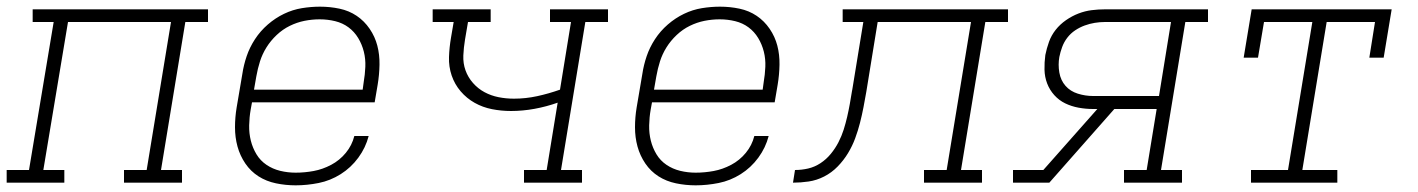

<svg xmlns="http://www.w3.org/2000/svg" viewBox="-35 -548 4255 576"><path d="M-15 0V-38H52L126 -482H63V-520H589V-482H521L448 -38H511V0H337V-38H405L478 -482H169L95 -38H158V0Z M852 8Q822 8 793 2Q764 -4 740.5 -19Q717 -34 701 -57.5Q685 -81 677.5 -108.5Q670 -136 670 -166Q670 -196 675 -226L692 -326Q696 -353 705 -379.5Q714 -406 730 -430.5Q746 -455 768.5 -474.5Q791 -494 817 -506.5Q843 -519 870.5 -523.5Q898 -528 925 -528Q955 -528 983.5 -522Q1012 -516 1035 -500.5Q1058 -485 1074 -461.5Q1090 -438 1097 -411Q1104 -384 1103.5 -354Q1103 -324 1098 -294L1089 -241H721L717 -219Q713 -196 712.5 -172Q712 -148 717.5 -126Q723 -104 734.5 -85Q746 -66 764.5 -53.5Q783 -41 805.5 -35.5Q828 -30 852 -30Q879 -30 906 -35Q933 -40 958.5 -53.5Q984 -67 1002.5 -89.5Q1021 -112 1028 -140H1071Q1062 -105 1040 -75Q1018 -45 987 -25.5Q956 -6 921 1Q886 8 852 8ZM1053 -279 1056 -301Q1060 -324 1061 -347.5Q1062 -371 1056.5 -393Q1051 -415 1039.5 -434Q1028 -453 1010.5 -466Q993 -479 970.5 -484.5Q948 -490 924 -490Q901 -490 878.5 -485.5Q856 -481 834.5 -470.5Q813 -460 795 -443Q777 -426 764.5 -406Q752 -386 745 -364Q738 -342 734 -319L727 -279Z M1537 0V-38H1605L1638 -240Q1604 -228 1568.5 -221.5Q1533 -215 1498 -215Q1469 -215 1441 -220.5Q1413 -226 1389 -239.5Q1365 -253 1347 -274Q1329 -295 1320 -321.5Q1311 -348 1312 -377Q1313 -406 1318 -435L1326 -482H1263V-520H1437V-482H1369L1360 -429Q1356 -405 1355 -381.5Q1354 -358 1361.5 -337Q1369 -316 1384 -299Q1399 -282 1418.5 -271.5Q1438 -261 1460.5 -256.5Q1483 -252 1507 -252Q1542 -252 1576.5 -259.5Q1611 -267 1645 -279L1678 -482H1615V-520H1789V-482H1721L1648 -38H1711V0Z M2052 8Q2022 8 1993 2Q1964 -4 1940.5 -19Q1917 -34 1901 -57.5Q1885 -81 1877.5 -108.5Q1870 -136 1870 -166Q1870 -196 1875 -226L1892 -326Q1896 -353 1905 -379.5Q1914 -406 1930 -430.5Q1946 -455 1968.5 -474.5Q1991 -494 2017 -506.5Q2043 -519 2070.5 -523.5Q2098 -528 2125 -528Q2155 -528 2183.5 -522Q2212 -516 2235 -500.5Q2258 -485 2274 -461.5Q2290 -438 2297 -411Q2304 -384 2303.5 -354Q2303 -324 2298 -294L2289 -241H1921L1917 -219Q1913 -196 1912.5 -172Q1912 -148 1917.5 -126Q1923 -104 1934.5 -85Q1946 -66 1964.5 -53.5Q1983 -41 2005.5 -35.5Q2028 -30 2052 -30Q2079 -30 2106 -35Q2133 -40 2158.5 -53.5Q2184 -67 2202.5 -89.5Q2221 -112 2228 -140H2271Q2262 -105 2240 -75Q2218 -45 2187 -25.5Q2156 -6 2121 1Q2086 8 2052 8ZM2253 -279 2256 -301Q2260 -324 2261 -347.5Q2262 -371 2256.5 -393Q2251 -415 2239.5 -434Q2228 -453 2210.5 -466Q2193 -479 2170.5 -484.5Q2148 -490 2124 -490Q2101 -490 2078.5 -485.5Q2056 -481 2034.5 -470.5Q2013 -460 1995 -443Q1977 -426 1964.5 -406Q1952 -386 1945 -364Q1938 -342 1934 -319L1927 -279Z M2344 0 2350 -38Q2370 -38 2389.5 -42.5Q2409 -47 2426.5 -58.5Q2444 -70 2457.5 -86.5Q2471 -103 2480.5 -121.5Q2490 -140 2496 -159Q2502 -178 2506.5 -197.5Q2511 -217 2514.5 -236.5Q2518 -256 2521 -275Q2521 -276 2521.5 -277.5Q2522 -279 2522 -280L2555 -482H2493V-520H2989V-482H2921L2848 -38H2911V0H2737V-38H2805L2878 -482H2598L2564 -273Q2560 -250 2555.5 -226.5Q2551 -203 2545 -179.5Q2539 -156 2530.5 -133Q2522 -110 2509 -88.5Q2496 -67 2478 -48.5Q2460 -30 2437.5 -18.5Q2415 -7 2391 -3.5Q2367 0 2344 0Z M3004 0V-38H3095L3257 -221H3244Q3222 -221 3200.5 -225Q3179 -229 3160.5 -238Q3142 -247 3128 -262.5Q3114 -278 3106.5 -297.5Q3099 -317 3098.5 -339Q3098 -361 3101 -383Q3105 -403 3112 -422.5Q3119 -442 3132 -458.5Q3145 -475 3163 -487.5Q3181 -500 3200.5 -507.5Q3220 -515 3240 -517.5Q3260 -520 3280 -520H3589V-482H3521L3448 -38H3511V0H3337V-38H3405L3435 -221H3308L3113 0ZM3244 -260H3442L3478 -482H3280Q3265 -482 3249.5 -479.5Q3234 -477 3219 -471.5Q3204 -466 3190.5 -457Q3177 -448 3167 -435Q3157 -422 3151.5 -407Q3146 -392 3143 -377Q3139 -354 3143 -330.5Q3147 -307 3161.5 -290.5Q3176 -274 3198.5 -267Q3221 -260 3244 -260Z M3718 0V-38H3829L3902 -482H3757L3739 -375H3696L3720 -520H4140L4116 -375H4073L4090 -482H3945L3872 -38H3977V0Z"/></svg>

Font: Iosevka Etoile XLtObl
Style: Regular
Weight: 200
Italic angle: -9°
Designer: Belleve Invis
Foundry: Belleve Invis
Version: Version 15.5.2; ttfautohint (v1.8.4)